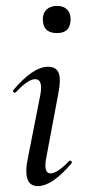

<svg xmlns="http://www.w3.org/2000/svg" viewBox="-20 -621 287 650"><path d="M173 -509Q125 -509 125 -556Q125 -577 138 -589Q151 -601 173 -601Q195 -601 207 -589Q219 -577 219 -556Q219 -509 173 -509ZM108 9Q54 9 75 -89L116 -297Q127 -353 99 -353Q75 -353 34 -309Q30 -305 26 -309Q22 -313 26 -317Q92 -395 143 -395Q171 -395 179 -373Q187 -351 177 -302L137 -89Q126 -34 151 -34Q174 -34 214 -76Q216 -78 219 -77Q222 -76 223 -73Q224 -70 222 -68Q157 9 108 9Z"/></svg>

Font: Cormorant Infant Book
Style: Italic
Weight: 500
Italic angle: -10°
Designer: Christian Thalmann (Catharsis Fonts)
Version: Version 1.000;PS 002.000;hotconv 1.0.88;makeotf.lib2.5.64775